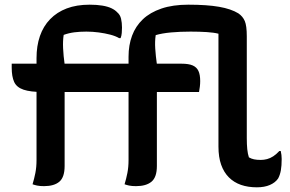

<svg xmlns="http://www.w3.org/2000/svg" viewBox="-20 -787 1240 820"><path d="M256 -78Q256 -30 233.5 -11Q211 8 168 8Q150 8 138.5 5.5Q127 3 119 0Q126 -23 131 -48Q136 -73 136 -104Q136 -158 136 -212.5Q136 -267 136 -321.5Q136 -376 136 -430.5Q136 -485 136 -539Q136 -591 150.5 -633Q165 -675 194 -705Q223 -735 265 -751Q307 -767 363 -767Q394 -767 417.5 -763Q441 -759 456.5 -751.5Q472 -744 481 -734Q493 -724 497 -707Q501 -690 501 -669Q501 -658 500 -646Q499 -634 495 -624H489Q474 -633 451 -639Q428 -645 401.5 -648.5Q375 -652 349 -652Q321 -652 297.5 -649Q274 -646 252 -638Q248 -613 249.5 -580.5Q251 -548 256 -513Q256 -483 256 -440Q256 -397 256 -347.5Q256 -298 256 -247.5Q256 -197 256 -153Q256 -109 256 -78ZM913 -643Q894 -648 863 -650Q832 -652 794 -652Q749 -652 710.5 -648.5Q672 -645 645 -637Q641 -611 643 -579.5Q645 -548 650 -513Q650 -483 650 -440Q650 -397 650 -347.5Q650 -298 650 -247.5Q650 -197 650 -153Q650 -109 650 -78Q650 -30 627 -11Q604 8 561 8Q543 8 531.5 5.5Q520 3 512 0Q519 -23 524 -48Q529 -73 529 -104Q529 -158 529 -212.5Q529 -267 529 -322Q529 -377 529 -433Q529 -489 529 -545Q529 -594 544 -634.5Q559 -675 590 -704.5Q621 -734 669.5 -750.5Q718 -767 784 -767Q864 -767 915.5 -758Q967 -749 998 -730Q1017 -717 1025.5 -697Q1034 -677 1034 -632Q1034 -591 1034 -549.5Q1034 -508 1034 -466Q1034 -424 1034 -380.5Q1034 -337 1034 -291Q1034 -245 1034 -197Q1034 -170 1036 -150Q1038 -130 1043 -115Q1053 -109 1065 -106.5Q1077 -104 1094 -104Q1107 -104 1120.5 -107.5Q1134 -111 1147 -119.5Q1160 -128 1173 -142H1179Q1181 -133 1182 -125Q1183 -117 1183 -108Q1183 -79 1179.5 -59.5Q1176 -40 1168 -25Q1162 -16 1153 -9Q1144 -2 1132.5 3Q1121 8 1107 10.5Q1093 13 1077 13Q1039 13 1009 2.5Q979 -8 957.5 -29.5Q936 -51 924.5 -83.5Q913 -116 913 -161Q913 -208 913 -255.5Q913 -303 913 -350.5Q913 -398 913 -446.5Q913 -495 913 -544Q913 -593 913 -643ZM830 -394H164Q110 -394 80.5 -404Q51 -414 40.5 -437Q30 -460 30 -498Q30 -502 30 -506.5Q30 -511 30 -515H755Q786 -515 803 -507.5Q820 -500 827.5 -484Q835 -468 835 -441Q835 -429 833.5 -416.5Q832 -404 830 -394Z"/></svg>

Font: Recursive Casual SemiBold
Style: Regular
Weight: 600
Version: Version 1.047